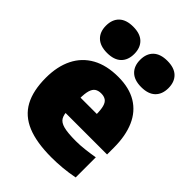

<svg xmlns="http://www.w3.org/2000/svg" viewBox="-234 -923 1049 1049"><g transform="rotate(45 290.5 -399.0)"><path d="M356 11Q240.5 11 167.8 -19.2Q95 -49.5 60.8 -112.8Q26.5 -176 26.5 -275.5Q26.5 -363 58.2 -426.8Q90 -490.5 151.8 -524.8Q213.5 -559 303.5 -559Q388.5 -559 445.5 -524.5Q502.5 -490 531 -424.8Q559.5 -359.5 559.5 -268.5V-215.5H148.5V-332.5H394L363.5 -324Q363.5 -364 357.2 -387Q351 -410 337 -419.5Q323 -429 301 -429Q279 -429 265 -419.5Q251 -410 244.2 -387.2Q237.5 -364.5 237.5 -324.5V-237Q237.5 -203 248.8 -183.2Q260 -163.5 292.2 -155Q324.5 -146.5 387 -146.5Q420 -146.5 456.2 -150.8Q492.5 -155 527 -161V-5.5Q480.5 3.5 438.8 7.2Q397 11 356 11ZM431 -607.5Q377.5 -607.5 349.5 -634.5Q321.5 -661.5 321.5 -709Q321.5 -757 349.5 -783.8Q377.5 -810.5 431 -810.5Q485 -810.5 512.8 -783.5Q540.5 -756.5 540.5 -709Q540.5 -661.5 512.8 -634.5Q485 -607.5 431 -607.5ZM167 -607.5Q113.5 -607.5 85.5 -634.5Q57.5 -661.5 57.5 -709Q57.5 -757 85.5 -783.8Q113.5 -810.5 167 -810.5Q221 -810.5 248.8 -783.5Q276.5 -756.5 276.5 -709Q276.5 -661.5 248.8 -634.5Q221 -607.5 167 -607.5Z"/></g></svg>

Font: Encode Sans Condensed Thin Black
Style: Regular
Weight: 900
Version: Version 3.002